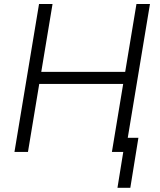

<svg xmlns="http://www.w3.org/2000/svg" viewBox="-20 -747 785 944"><path d="M51.1 0 171.9 -727.3H238.3L182.9 -393.8H595.5L650.9 -727.3H717.3L596.6 0H530.2L585.6 -334.2H172.9L117.5 0ZM660.5 -69.6 620.7 176.5H557.5L597.3 -69.6Z"/></svg>

Font: Inter UI Light
Style: Italic
Weight: 300
Italic angle: 9.39999°
Designer: Rasmus Andersson
Foundry: rsms
Version: 3.2;8d6f07862